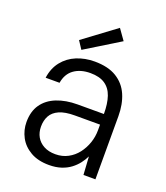

<svg xmlns="http://www.w3.org/2000/svg" viewBox="-137 -828 808 935"><g transform="rotate(20 267.0 -361.0)"><path d="M226 12Q169 12 130 -10.5Q91 -33 71.5 -69.5Q52 -106 52 -148Q52 -203 77.5 -239.5Q103 -276 149.5 -294.5Q196 -313 257 -313H393Q393 -367 380.5 -403.5Q368 -440 339.5 -459Q311 -478 264 -478Q213 -478 179.5 -454Q146 -430 138 -382H66Q73 -433 101 -468Q129 -503 171.5 -520.5Q214 -538 264 -538Q334 -538 378 -511Q422 -484 442.5 -436.5Q463 -389 463 -327V0H401L395 -94Q386 -75 371.5 -56Q357 -37 336.5 -21.5Q316 -6 288.5 3Q261 12 226 12ZM237 -48Q273 -48 302 -63.5Q331 -79 351 -105Q371 -131 382 -163Q393 -195 393 -229V-258H263Q212 -258 182 -244.5Q152 -231 139 -207Q126 -183 126 -151Q126 -121 139 -98Q152 -75 177 -61.5Q202 -48 237 -48ZM183 -569 156 -610 323 -734 362 -679Z"/></g></svg>

Font: DM Sans 9pt Light
Style: Regular
Weight: 300
Version: Version 4.004;gftools[0.9.30]